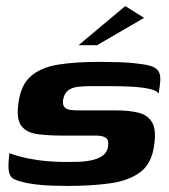

<svg xmlns="http://www.w3.org/2000/svg" viewBox="-20 -609 557 633"><path d="M202 4Q178 4 150.5 3Q123 2 97.5 -1Q72 -4 51 -10Q34 -14 23 -20.5Q12 -27 9 -45.5Q6 -64 11 -104Q41 -93 73.5 -86.5Q106 -80 137 -77.5Q168 -75 195 -75Q214 -75 236.5 -75.5Q259 -76 281 -80.5Q303 -85 318 -95.5Q333 -106 336 -125Q340 -148 328.5 -155Q317 -162 297 -162H183Q137 -162 102 -167Q67 -172 50 -194.5Q33 -217 41 -271Q49 -330 82.5 -358.5Q116 -387 172 -396Q228 -405 305 -405Q334 -405 371.5 -404Q409 -403 435 -399Q466 -396 482.5 -389.5Q499 -383 505 -369.5Q511 -356 507 -328L503 -300Q498 -310 474.5 -315.5Q451 -321 417 -323Q383 -325 346 -325Q309 -325 277 -325Q254 -325 235 -322.5Q216 -320 204 -310.5Q192 -301 188 -280Q186 -264 192 -256.5Q198 -249 210 -247Q222 -245 237 -245H364Q406 -245 436.5 -237.5Q467 -230 481.5 -205.5Q496 -181 488 -129Q480 -69 442 -41Q404 -13 342.5 -4.5Q281 4 202 4ZM239 -460 393 -589 455 -550 300 -460Z"/></svg>

Font: Genos Thin
Style: Bold Italic
Weight: 700
Italic angle: -8°
Version: Version 1.010